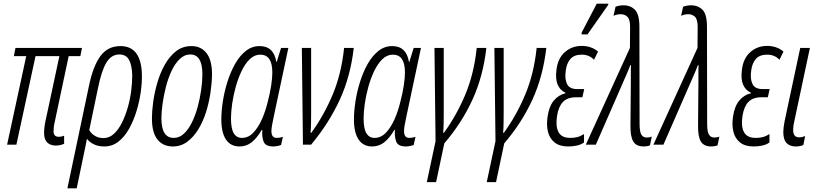

<svg xmlns="http://www.w3.org/2000/svg" viewBox="-20 -794 4486 1054"><path d="M286 5Q257 5 239.5 -11.5Q222 -28 222 -64Q222 -78 224 -95.5Q226 -113 230 -131L306 -486H175L70 0H19L124 -486H56L65 -531H430L421 -486H357L281 -127Q277 -111 275.5 -98Q274 -85 274 -73Q274 -43 303 -43Q311 -43 319 -45Q327 -47 332 -49V-5Q312 5 286 5Z M468 -321Q491 -432 531.5 -486.5Q572 -541 641 -541Q700 -541 729 -500Q758 -459 759 -382Q760 -340 752.5 -287.5Q745 -235 729 -183Q713 -131 688.5 -87Q664 -43 630 -16.5Q596 10 553 10Q519 10 495 -2Q471 -14 457 -32Q455 -18 451.5 -3Q448 12 445 29L401 240H350ZM548 -36Q580 -36 605.5 -59.5Q631 -83 650 -121.5Q669 -160 682 -206Q695 -252 700.5 -297.5Q706 -343 706 -381Q704 -437 688 -466Q672 -495 635 -495Q590 -495 563 -448.5Q536 -402 517 -306L470 -80Q480 -61 500.5 -48.5Q521 -36 548 -36Z M929 10Q875 10 844.5 -28Q814 -66 814 -145Q814 -183 821 -234.5Q828 -286 843.5 -339.5Q859 -393 884.5 -438.5Q910 -484 946 -512.5Q982 -541 1031 -541Q1084 -541 1114 -502Q1144 -463 1144 -385Q1143 -337 1135 -283Q1127 -229 1110.5 -177Q1094 -125 1068 -83Q1042 -41 1007.5 -15.5Q973 10 929 10ZM934 -37Q965 -37 990 -60.5Q1015 -84 1034 -123Q1053 -162 1065.5 -208.5Q1078 -255 1084.5 -301.5Q1091 -348 1091 -386Q1091 -495 1025 -495Q992 -495 966 -469.5Q940 -444 921 -403Q902 -362 890 -314Q878 -266 872 -221Q866 -176 866 -144Q866 -37 934 -37Z M1295 10Q1246 10 1220.5 -28Q1195 -66 1195 -138Q1195 -184 1203.5 -238.5Q1212 -293 1229 -346.5Q1246 -400 1271 -444Q1296 -488 1329.5 -514.5Q1363 -541 1405 -541Q1483 -541 1497 -454H1499L1523 -531H1563L1483 -155Q1478 -131 1474 -110Q1470 -89 1470 -74Q1470 -37 1499 -37Q1504 -37 1512.5 -38Q1521 -39 1533 -43L1523 2Q1500 10 1480 10Q1437 10 1427 -17Q1417 -44 1420 -81H1417Q1390 -35 1361 -12.5Q1332 10 1295 10ZM1308 -37Q1344 -37 1371.5 -66.5Q1399 -96 1418.5 -141Q1438 -186 1449 -232Q1462 -281 1468.5 -323.5Q1475 -366 1475 -396Q1475 -494 1409 -494Q1377 -494 1351.5 -469.5Q1326 -445 1306.5 -404.5Q1287 -364 1274 -317Q1261 -270 1254.5 -224.5Q1248 -179 1248 -144Q1248 -87 1263.5 -62Q1279 -37 1308 -37Z M1643 0 1637 -531H1688V-180Q1688 -155 1687.5 -122.5Q1687 -90 1685 -65H1689Q1758 -160 1806 -274Q1854 -388 1869 -531H1922Q1904 -374 1845 -246Q1786 -118 1688 0Z M2023 10Q1974 10 1948.5 -28Q1923 -66 1923 -138Q1923 -184 1931.5 -238.5Q1940 -293 1957 -346.5Q1974 -400 1999 -444Q2024 -488 2057.5 -514.5Q2091 -541 2133 -541Q2211 -541 2225 -454H2227L2251 -531H2291L2211 -155Q2206 -131 2202 -110Q2198 -89 2198 -74Q2198 -37 2227 -37Q2232 -37 2240.5 -38Q2249 -39 2261 -43L2251 2Q2228 10 2208 10Q2165 10 2155 -17Q2145 -44 2148 -81H2145Q2118 -35 2089 -12.5Q2060 10 2023 10ZM2036 -37Q2072 -37 2099.5 -66.5Q2127 -96 2146.5 -141Q2166 -186 2177 -232Q2190 -281 2196.5 -323.5Q2203 -366 2203 -396Q2203 -494 2137 -494Q2105 -494 2079.5 -469.5Q2054 -445 2034.5 -404.5Q2015 -364 2002 -317Q1989 -270 1982.5 -224.5Q1976 -179 1976 -144Q1976 -87 1991.5 -62Q2007 -37 2036 -37Z M2323 206 2371 -19 2365 -531H2416V-180Q2416 -155 2415.5 -122.5Q2415 -90 2413 -65H2417Q2486 -160 2534 -274Q2582 -388 2597 -531H2650Q2632 -374 2573.5 -246.5Q2515 -119 2419 -7L2374 206Z M2652 206 2700 -19 2694 -531H2745V-180Q2745 -155 2744.5 -122.5Q2744 -90 2742 -65H2746Q2815 -160 2863 -274Q2911 -388 2926 -531H2979Q2961 -374 2902.5 -246.5Q2844 -119 2748 -7L2703 206Z M3099 10Q3052 10 3024.5 -12Q2997 -34 2988 -71Q2979 -108 2986 -154Q2994 -210 3020 -241.5Q3046 -273 3084 -282V-285Q3054 -299 3041 -330Q3028 -361 3035 -413Q3043 -475 3081.5 -508.5Q3120 -542 3173 -542Q3226 -542 3263 -511L3241 -466Q3214 -494 3174 -494Q3132 -494 3111.5 -470.5Q3091 -447 3086 -408Q3079 -362 3092.5 -333.5Q3106 -305 3148 -305H3187L3177 -260H3142Q3095 -260 3070.5 -234.5Q3046 -209 3038 -158Q3029 -101 3046 -69Q3063 -37 3110 -37Q3132 -37 3149.5 -41.5Q3167 -46 3186 -58V-12Q3170 0 3147 5Q3124 10 3099 10ZM3172 -605 3174 -617 3256 -774H3320L3318 -766L3205 -605Z M3514 10Q3473 10 3456.5 -17Q3440 -44 3441 -107L3443 -339Q3443 -367 3443 -383.5Q3443 -400 3443 -411Q3443 -422 3444 -436H3440Q3435 -422 3429 -408Q3423 -394 3417 -380L3251 0H3196L3438 -531L3439 -645Q3439 -688 3424 -702Q3409 -716 3388 -716Q3366 -716 3348 -707L3359 -757Q3366 -760 3378 -762.5Q3390 -765 3404 -765Q3440 -765 3464.5 -741.5Q3489 -718 3490 -652L3491 -114Q3491 -72 3500.5 -55.5Q3510 -39 3531 -39Q3546 -39 3558 -44L3548 4Q3533 10 3514 10Z M3885 10Q3844 10 3827.5 -17Q3811 -44 3812 -107L3814 -339Q3814 -367 3814 -383.5Q3814 -400 3814 -411Q3814 -422 3815 -436H3811Q3806 -422 3800 -408Q3794 -394 3788 -380L3622 0H3567L3809 -531L3810 -645Q3810 -688 3795 -702Q3780 -716 3759 -716Q3737 -716 3719 -707L3730 -757Q3737 -760 3749 -762.5Q3761 -765 3775 -765Q3811 -765 3835.5 -741.5Q3860 -718 3861 -652L3862 -114Q3862 -72 3871.5 -55.5Q3881 -39 3902 -39Q3917 -39 3929 -44L3919 4Q3904 10 3885 10Z M4117 10Q4070 10 4042.5 -12Q4015 -34 4006 -71Q3997 -108 4004 -154Q4012 -210 4038 -241.5Q4064 -273 4102 -282V-285Q4072 -299 4059 -330Q4046 -361 4053 -413Q4061 -475 4099.5 -508.5Q4138 -542 4191 -542Q4244 -542 4281 -511L4259 -466Q4232 -494 4192 -494Q4150 -494 4129.5 -470.5Q4109 -447 4104 -408Q4097 -362 4110.5 -333.5Q4124 -305 4166 -305H4205L4195 -260H4160Q4113 -260 4088.5 -234.5Q4064 -209 4056 -158Q4047 -101 4064 -69Q4081 -37 4128 -37Q4150 -37 4167.5 -41.5Q4185 -46 4204 -58V-12Q4188 0 4165 5Q4142 10 4117 10Z M4349 10Q4316 10 4298 -8.5Q4280 -27 4280 -69Q4280 -92 4287 -128L4373 -531H4426L4341 -131Q4334 -102 4334 -81Q4334 -40 4367 -40Q4383 -40 4400 -47L4390 2Q4372 10 4349 10Z"/></svg>

Font: Noto Sans ExtraCondensed Light
Style: Italic
Weight: 300
Width: 2
Italic angle: -12°
Designer: Monotype Design Team
Foundry: Monotype Imaging Inc.
Version: Version 2.013; ttfautohint (v1.8.4.7-5d5b)